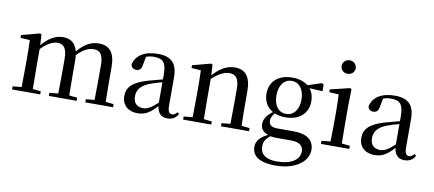

<svg xmlns="http://www.w3.org/2000/svg" viewBox="-85 -1113 3860 1708"><g transform="rotate(10 1845.0 -258.5)"><path d="M778 0H952V-28L879 -36L877 -230V-347C877 -481 826 -537 731 -537C662 -537 599 -505 539 -431C521 -505 475 -537 407 -537C338 -537 277 -501 218 -431L213 -526L200 -534L34 -490V-465L119 -460C121 -410 122 -363 122 -296V-230L120 -36L40 -28V0H294V-28L221 -36L219 -230V-396C275 -454 324 -479 369 -479C422 -479 453 -443 453 -348V-230L451 -36L372 -28V0H623V-28L550 -36L548 -230V-348C548 -367 547 -384 545 -399C600 -457 650 -479 694 -479C750 -479 781 -447 781 -348V-230L779 -36L701 -28V0Z M1443 14C1487 14 1519 -3 1541 -42L1525 -56C1508 -36 1496 -29 1480 -29C1454 -29 1440 -46 1440 -104V-355C1440 -483 1384 -537 1263 -537C1142 -537 1065 -486 1048 -402C1053 -377 1071 -363 1097 -363C1124 -363 1144 -378 1149 -420L1163 -493C1188 -502 1211 -505 1234 -505C1313 -505 1346 -475 1346 -365V-321C1304 -310 1258 -298 1219 -287C1081 -247 1033 -196 1033 -116C1033 -32 1093 15 1173 15C1247 15 1290 -17 1348 -80C1356 -21 1386 14 1443 14ZM1346 -111C1286 -55 1252 -38 1216 -38C1162 -38 1127 -68 1127 -130C1127 -189 1160 -232 1241 -263C1271 -274 1308 -285 1346 -295Z M2005 0H2180V-28L2107 -36C2105 -91 2104 -174 2104 -230V-348C2104 -482 2050 -537 1961 -537C1895 -537 1831 -508 1763 -431L1758 -526L1745 -534L1579 -490V-465L1664 -459C1666 -410 1667 -363 1667 -295V-230L1665 -36L1585 -28V0H1839V-28L1766 -36L1764 -230V-398C1825 -458 1881 -479 1920 -479C1976 -479 2008 -446 2008 -352V-230L2006 -36L1927 -28V0Z M2477 -209C2407 -209 2365 -267 2365 -357C2365 -448 2409 -507 2479 -507C2546 -507 2591 -449 2591 -358C2591 -268 2547 -209 2477 -209ZM2478 -178C2604 -178 2680 -251 2680 -357C2680 -402 2668 -441 2643 -470L2762 -464V-523L2745 -534L2620 -493C2587 -521 2539 -537 2478 -537C2350 -537 2275 -465 2275 -357C2275 -290 2305 -235 2360 -205C2305 -162 2284 -126 2284 -85C2284 -42 2307 -12 2353 3C2285 35 2251 75 2251 128C2251 203 2307 260 2463 260C2653 260 2756 166 2756 69C2756 -15 2699 -68 2570 -68H2423C2369 -68 2347 -90 2347 -124C2347 -151 2357 -170 2379 -196C2407 -184 2440 -178 2478 -178ZM2374 11C2394 15 2416 16 2447 16H2567C2648 16 2674 54 2674 96C2674 169 2604 222 2466 222C2372 222 2319 184 2319 112C2319 69 2336 43 2374 11Z M2954 -655C2989 -655 3018 -680 3018 -716C3018 -751 2989 -777 2954 -777C2919 -777 2891 -751 2891 -716C2891 -680 2919 -655 2954 -655ZM2909 0H3086V-28L3012 -36L3010 -230V-382L3013 -526L3000 -534L2823 -491V-466L2909 -461C2911 -411 2913 -362 2913 -294V-230C2913 -176 2912 -92 2910 -36L2830 -28V0Z M3584 14C3628 14 3660 -3 3682 -42L3666 -56C3649 -36 3637 -29 3621 -29C3595 -29 3581 -46 3581 -104V-355C3581 -483 3525 -537 3404 -537C3283 -537 3206 -486 3189 -402C3194 -377 3212 -363 3238 -363C3265 -363 3285 -378 3290 -420L3304 -493C3329 -502 3352 -505 3375 -505C3454 -505 3487 -475 3487 -365V-321C3445 -310 3399 -298 3360 -287C3222 -247 3174 -196 3174 -116C3174 -32 3234 15 3314 15C3388 15 3431 -17 3489 -80C3497 -21 3527 14 3584 14ZM3487 -111C3427 -55 3393 -38 3357 -38C3303 -38 3268 -68 3268 -130C3268 -189 3301 -232 3382 -263C3412 -274 3449 -285 3487 -295Z"/></g></svg>

Font: Noto Serif JP Medium
Style: Regular
Weight: 500
Designer: Ryoko NISHIZUKA 西塚涼子 (kana & ideographs); Frank Grießhammer (Latin, Greek & Cyrillic); Wenlong ZHANG 张文龙 (bopomofo); San
Foundry: Adobe
Version: Version 2.001;hotconv 1.1.0;makeotfexe 2.6.0